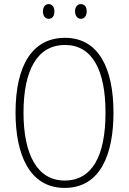

<svg xmlns="http://www.w3.org/2000/svg" viewBox="-20 -909 631 939"><path d="M190 -853C190 -833 200 -817 218 -817C236 -817 246 -831 246 -853C246 -874 236 -889 218 -889C200 -889 190 -873 190 -853ZM347 -854C347 -833 358 -817 375 -817C394 -817 404 -832 404 -854C404 -875 394 -889 375 -889C358 -889 347 -874 347 -854ZM535 -358C535 -574 463 -724 298 -724C141 -724 56 -594 56 -358C56 -161 120 10 296 10C472 10 535 -156 535 -358ZM95 -358C95 -564 161 -689 298 -689C429 -689 496 -570 496 -358C496 -147 431 -26 296 -26C164 -26 95 -151 95 -358Z"/></svg>

Font: Noto Sans Ethiopic Condensed ExtraLight
Style: Regular
Weight: 200
Width: 3
Designer: Monotype Design Team
Foundry: Monotype Imaging Inc.
Version: Version 2.102